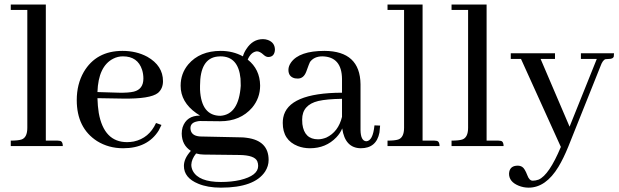

<svg xmlns="http://www.w3.org/2000/svg" viewBox="-20 -655 2777 861"><path d="M238.3 -24.4H185.5V-634.8H28.3V-610.4H102.5V-82Q102.5 -38.1 76.2 -29.3Q60.5 -24.4 28.3 -24.4V0H261.7Q261.7 -21.5 248 -23.4Q243.2 -24.4 238.3 -24.4Z M531.2 -402.3Q597.7 -402.3 617.2 -341.8Q623 -323.2 623 -302.7Q623 -254.9 580.1 -244.1Q555.7 -238.3 512.7 -239.3L417 -242.2Q420.9 -357.4 487.3 -391.6Q507.8 -402.3 531.2 -402.3ZM704.1 -94.7 679.7 -103.5Q648.4 -35.2 580.1 -20.5Q564.5 -17.6 549.8 -17.6Q446.3 -17.6 422.9 -148.4Q418 -178.7 417 -214.8L529.3 -212.9Q654.3 -210.9 688.5 -238.3Q710.9 -257.8 710.9 -291Q710.9 -360.4 640.6 -400.4Q591.8 -426.8 529.3 -426.8Q411.1 -426.8 355.5 -332Q324.2 -277.3 324.2 -206.1Q324.2 -81.1 415 -22.5Q466.8 9.8 532.2 9.8Q641.6 9.8 691.4 -69.3Q698.2 -82 704.1 -94.7Z M877 -270.5Q877 -392.6 955.1 -401.4Q961.9 -402.3 968.8 -402.3Q1048.8 -402.3 1058.6 -302.7Q1059.6 -288.1 1059.6 -270.5Q1050.8 -141.6 968.8 -135.7Q882.8 -135.7 877 -252.9Q877 -261.7 877 -270.5ZM969.7 -426.8Q876 -426.8 824.2 -366.2Q790 -325.2 790 -270.5Q790 -197.3 860.4 -147.5Q869.1 -141.6 877 -136.7Q816.4 -136.7 798.8 -84Q794.9 -70.3 794.9 -55.7Q795.9 -3.9 835.9 21.5Q804.7 55.7 804.7 88.9Q804.7 142.6 869.1 168.9Q911.1 186.5 970.7 186.5Q1121.1 186.5 1168.9 114.3Q1184.6 89.8 1184.6 62.5Q1184.6 -24.4 1085.9 -37.1Q1073.2 -39.1 1059.6 -39.1L877 -43Q835 -45.9 834 -80.1Q834 -104.5 863.3 -110.4Q870.1 -112.3 877.9 -112.3L964.8 -111.3H967.8Q1057.6 -111.3 1110.4 -171.9Q1146.5 -214.8 1146.5 -271.5Q1145.5 -344.7 1090.8 -387.7Q1105.5 -421.9 1131.8 -424.8Q1145.5 -424.8 1162.1 -409.2Q1172.9 -399.4 1182.6 -399.4Q1207 -399.4 1211.9 -423.8Q1212.9 -428.7 1212.9 -431.6Q1212.9 -463.9 1181.6 -475.6Q1170.9 -479.5 1159.2 -479.5Q1113.3 -479.5 1085 -435.5Q1074.2 -419.9 1069.3 -402.3Q1024.4 -426.8 969.7 -426.8ZM970.7 161.1Q871.1 161.1 844.7 111.3Q837.9 97.7 837.9 84Q838.9 58.6 859.4 33.2Q877 38.1 893.6 38.1L1053.7 40Q1122.1 41 1133.8 68.4Q1137.7 78.1 1137.7 88.9Q1137.7 132.8 1056.6 152.3Q1017.6 161.1 970.7 161.1Z M1597.7 9.8Q1668 9.8 1681.6 -60.5Q1683.6 -75.2 1684.6 -91.8L1659.2 -92.8Q1652.3 -22.5 1622.1 -21.5Q1597.7 -23.4 1596.7 -71.3V-277.3Q1594.7 -425.8 1435.5 -426.8Q1322.3 -426.8 1285.2 -375Q1273.4 -358.4 1273.4 -341.8Q1273.4 -310.5 1302.7 -303.7Q1309.6 -302.7 1315.4 -302.7Q1341.8 -302.7 1353.5 -334Q1367.2 -372.1 1370.1 -377Q1388.7 -402.3 1425.8 -402.3Q1512.7 -400.4 1513.7 -300.8V-239.3Q1270.5 -238.3 1250 -127Q1248 -116.2 1248 -103.5Q1248 -26.4 1315.4 0Q1340.8 9.8 1370.1 9.8Q1441.4 9.8 1488.3 -39.1Q1505.9 -57.6 1514.6 -79.1Q1527.3 8.8 1597.7 9.8ZM1406.2 -30.3Q1344.7 -30.3 1335.9 -98.6Q1335 -108.4 1335 -119.1Q1335 -184.6 1407.2 -202.1Q1445.3 -210.9 1513.7 -211.9V-130.9Q1497.1 -63.5 1443.4 -38.1Q1423.8 -30.3 1406.2 -30.3Z M1927.7 -24.4H1875V-634.8H1717.8V-610.4H1792V-82Q1792 -38.1 1765.6 -29.3Q1750 -24.4 1717.8 -24.4V0H1951.2Q1951.2 -21.5 1937.5 -23.4Q1932.6 -24.4 1927.7 -24.4Z M2214.8 -24.4H2162.1V-634.8H2004.9V-610.4H2079.1V-82Q2079.1 -38.1 2052.7 -29.3Q2037.1 -24.4 2004.9 -24.4V0H2238.3Q2238.3 -21.5 2224.6 -23.4Q2219.7 -24.4 2214.8 -24.4Z M2369.1 155.3Q2353.5 155.3 2344.7 130.9Q2333 100.6 2322.3 93.8Q2313.5 87.9 2301.8 87.9Q2269.5 87.9 2263.7 115.2Q2262.7 120.1 2262.7 124Q2262.7 160.2 2305.7 177.7Q2327.1 186.5 2350.6 186.5Q2427.7 186.5 2484.4 92.8Q2506.8 55.7 2528.3 2.9L2672.9 -358.4Q2682.6 -385.7 2695.3 -389.6Q2701.2 -390.6 2709 -390.6Q2729.5 -390.6 2732.4 -401.4Q2733.4 -407.2 2733.4 -416H2585V-390.6H2656.2L2534.2 -86.9L2404.3 -390.6H2468.8V-416H2270.5V-390.6H2316.4L2495.1 3.9Q2442.4 129.9 2395.5 150.4Q2381.8 155.3 2369.1 155.3Z"/></svg>

Font: Abhaya Libre Medium
Style: Regular
Weight: 500
Designer: Pushpananda Ekanayake, Sol Matas, Pathum Egodawatta
Foundry: Mooniak
Version: Version 1.050 ; ttfautohint (v1.6)